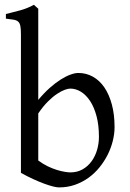

<svg xmlns="http://www.w3.org/2000/svg" viewBox="-20 -777 548 811"><path d="M463.9 -240.2Q463.9 -211.9 456.5 -182.1Q449.2 -152.3 435.1 -124Q420.9 -95.7 400.4 -70.3Q379.9 -44.9 353.8 -26.1Q327.6 -7.3 296.4 3.7Q265.1 14.6 229 14.6Q219.7 14.6 203.4 10.5Q187 6.3 165.8 -1.5Q144.5 -9.3 119.6 -20.8Q94.7 -32.2 68.4 -46.9V-632.8Q68.4 -655.3 65.9 -667.5Q63.5 -679.7 56.6 -685.8Q49.8 -691.9 37.4 -693.8Q24.9 -695.8 4.9 -698.2V-717.8Q37.1 -725.6 66.4 -733.6Q95.7 -741.7 123.5 -756.8L128.4 -752Q131.3 -749 134.3 -746.6Q137.7 -743.7 141.6 -740.2V-355Q166 -384.3 190.2 -405.8Q214.4 -427.2 236.6 -441.2Q258.8 -455.1 277.8 -461.9Q296.9 -468.8 311 -468.8Q344.2 -468.8 372.3 -453.1Q400.4 -437.5 420.7 -408Q440.9 -378.4 452.4 -335.9Q463.9 -293.5 463.9 -240.2ZM397.9 -199.2Q397.9 -248 387.9 -285.9Q377.9 -323.7 361.1 -349.6Q344.2 -375.5 322.3 -389.2Q300.3 -402.8 276.9 -402.8Q268.1 -402.8 253.7 -397.7Q239.3 -392.6 221.2 -380.6Q203.1 -368.7 182.6 -348.4Q162.1 -328.1 141.6 -297.9V-99.1Q161.1 -84.5 181.4 -74.7Q201.7 -64.9 220 -59.3Q238.3 -53.7 253.2 -51.3Q268.1 -48.8 276.9 -48.8Q306.6 -48.8 329.1 -61.8Q351.6 -74.7 366.9 -95.9Q382.3 -117.2 390.1 -144Q397.9 -170.9 397.9 -199.2Z"/></svg>

Font: Gentium Plus Afr
Style: Regular
Weight: 400
Designer: J. Victor Gaultney, Annie Olsen, Iska Routamaa, Becca Hirsbrunner
Foundry: SIL International
Version: Version 5.000